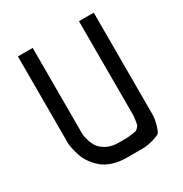

<svg xmlns="http://www.w3.org/2000/svg" viewBox="-173 -882 965 1013"><g transform="rotate(-30 309.0 -375.0)"><path d="M309 0Q262 0 224 -12.5Q186 -25 162.5 -45.5Q139 -66 121.5 -90.5Q104 -115 96 -139.5Q88 -164 83.5 -184.5Q79 -205 78 -218V-230V-750H168V-230Q168 -224 169 -214.5Q170 -205 177.5 -181Q185 -157 198.5 -138.5Q212 -120 241 -105Q270 -90 309 -90Q342 -90 356 -90Q370 -90 390 -93Q410 -96 416 -97Q422 -98 431.5 -107.5Q441 -117 442.5 -123.5Q444 -130 447 -149.5Q450 -169 450 -183.5Q450 -198 450 -230V-750H540V-230Q540 -160 540 -131.5Q540 -103 530 -69Q520 -35 512 -27.5Q504 -20 469.5 -10Q435 0 407 0Q379 0 309 0Z"/></g></svg>

Font: Hermit
Style: Regular
Weight: 400
Designer: Pablo Caro
Version: Version 2.000;PS 002.000;hotconv 1.0.88;makeotf.lib2.5.64775